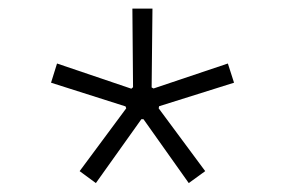

<svg xmlns="http://www.w3.org/2000/svg" viewBox="-20 -695 650 439"><path d="M282.7 -675.3H328.6L326.7 -495.1L331.1 -492.7L501 -549.8L515.1 -505.9L343.8 -452.1L342.8 -447.3L449.2 -303.7L411.6 -276.4L308.1 -422.4H303.2L199.2 -276.4L162.1 -303.7L268.6 -447.3L267.1 -451.7L96.7 -505.9L110.4 -549.8L280.3 -492.2L284.2 -495.6Z"/></svg>

Font: Estedad-FD Light
Style: Regular
Weight: 300
Designer: Amin Abedi
Version: Version 7.3